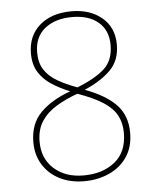

<svg xmlns="http://www.w3.org/2000/svg" viewBox="-53 -770 705 827"><g transform="rotate(-5 300.0 -357.0)"><path d="M278 10Q218 10 172 -13.5Q126 -37 100 -79Q74 -121 74 -176Q74 -256 122 -304Q170 -352 251 -381Q209 -398 174 -420.5Q139 -443 118 -476Q97 -509 97 -558Q97 -634 148.5 -679Q200 -724 287 -724Q367 -724 418 -681Q469 -638 469 -564Q469 -497 428.5 -455.5Q388 -414 314 -382Q402 -350 447.5 -303Q493 -256 493 -181Q493 -120 464.5 -77.5Q436 -35 387 -12.5Q338 10 278 10ZM284 -395Q364 -427 403 -463Q442 -499 442 -565Q442 -628 400.5 -663.5Q359 -699 287 -699Q214 -699 169 -663Q124 -627 124 -560Q124 -515 143.5 -485Q163 -455 199 -434Q235 -413 284 -395ZM278 -15Q360 -15 413 -57.5Q466 -100 466 -183Q466 -226 448.5 -258.5Q431 -291 391 -317Q351 -343 281 -368Q231 -350 190 -325.5Q149 -301 125 -265Q101 -229 101 -176Q101 -103 150 -59Q199 -15 278 -15Z"/></g></svg>

Font: Noto Sans Mono Thin
Style: Regular
Weight: 100
Designer: Monotype Design Team
Foundry: Monotype Imaging Inc.
Version: Version 2.014